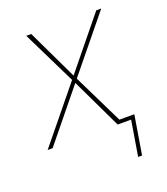

<svg xmlns="http://www.w3.org/2000/svg" viewBox="-129 -610 757 871"><g transform="rotate(-20 250.0 -175.0)"><path d="M388 170 416 0H351L235 -243L37 0H13L226 -261L99 -520H123L239 -277L437 -520H461L248 -259L366 -18H438L407 170Z"/></g></svg>

Font: Iosevka Thin
Style: Italic
Weight: 100
Italic angle: -9°
Monospace: yes
Designer: Belleve Invis
Foundry: Belleve Invis
Version: Version 32.5.0; ttfautohint (v1.8.4)